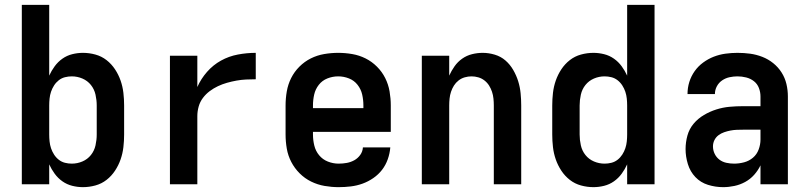

<svg xmlns="http://www.w3.org/2000/svg" viewBox="-20 -760 3340 792"><path d="M322 12Q300 12 278 6.5Q256 1 237.5 -12Q219 -25 205.5 -43.5Q192 -62 183 -82V0H70V-740H183V-448Q192 -468 205.5 -486.5Q219 -505 237.5 -518Q256 -531 278 -536.5Q300 -542 322 -542Q348 -542 373.5 -535Q399 -528 419.5 -512Q440 -496 454.5 -474Q469 -452 477.5 -427.5Q486 -403 489 -377Q492 -351 492 -325V-205Q492 -179 489 -153Q486 -127 477.5 -102.5Q469 -78 454.5 -56Q440 -34 419.5 -18Q399 -2 373.5 5Q348 12 322 12ZM276 -85Q299 -85 320 -94Q341 -103 355 -120.5Q369 -138 374 -160.5Q379 -183 379 -205V-325Q379 -347 374 -369.5Q369 -392 355 -409.5Q341 -427 320 -436Q299 -445 276 -445Q262 -445 248 -441.5Q234 -438 222.5 -429Q211 -420 203 -407.5Q195 -395 190.5 -381.5Q186 -368 184.5 -353.5Q183 -339 183 -325V-205Q183 -191 184.5 -176.5Q186 -162 190.5 -148.5Q195 -135 203 -122.5Q211 -110 222.5 -101Q234 -92 248 -88.5Q262 -85 276 -85Z M681 0V-530H794V-401Q809 -435 834 -463.5Q859 -492 891.5 -510Q924 -528 961 -535Q998 -542 1035 -542V-433Q1015 -433 995 -432Q975 -431 955.5 -427.5Q936 -424 916.5 -418.5Q897 -413 879 -404.5Q861 -396 845 -384Q829 -372 817 -356Q805 -340 799.5 -320.5Q794 -301 794 -281V0Z M1377 12Q1348 12 1319 7Q1290 2 1263.5 -11Q1237 -24 1216 -45Q1195 -66 1181.5 -92Q1168 -118 1163 -147Q1158 -176 1158 -205V-325Q1158 -354 1163 -383Q1168 -412 1181 -438Q1194 -464 1215 -485Q1236 -506 1262 -519Q1288 -532 1317 -537Q1346 -542 1375 -542Q1404 -542 1433 -537Q1462 -532 1488 -519Q1514 -506 1535 -485Q1556 -464 1569 -438Q1582 -412 1587 -383Q1592 -354 1592 -325V-216H1271V-205Q1271 -182 1276.5 -159.5Q1282 -137 1296.5 -119.5Q1311 -102 1332.5 -93.5Q1354 -85 1377 -85Q1394 -85 1410.5 -88Q1427 -91 1441.5 -99Q1456 -107 1466 -121Q1476 -135 1477 -152H1590Q1588 -127 1579.5 -103Q1571 -79 1556 -59.5Q1541 -40 1520 -25.5Q1499 -11 1475.5 -2.5Q1452 6 1427 9Q1402 12 1377 12ZM1271 -314H1479V-325Q1479 -348 1474 -370Q1469 -392 1455 -410Q1441 -428 1419.5 -436.5Q1398 -445 1375 -445Q1352 -445 1330.5 -436.5Q1309 -428 1295 -410Q1281 -392 1276 -370Q1271 -348 1271 -325Z M1720 0V-530H1833V-448Q1842 -468 1855 -486.5Q1868 -505 1886.5 -518Q1905 -531 1927 -536.5Q1949 -542 1971 -542Q1996 -542 2021 -534.5Q2046 -527 2065 -510.5Q2084 -494 2097 -471.5Q2110 -449 2117.5 -425Q2125 -401 2127.5 -375.5Q2130 -350 2130 -325V0H2017V-325Q2017 -339 2015.5 -353.5Q2014 -368 2009.5 -381.5Q2005 -395 1997.5 -407Q1990 -419 1978.5 -428Q1967 -437 1953 -441Q1939 -445 1925 -445Q1911 -445 1897 -441Q1883 -437 1871.5 -428Q1860 -419 1852.5 -407Q1845 -395 1840.5 -381.5Q1836 -368 1834.5 -353.5Q1833 -339 1833 -325V0Z M2428 12Q2402 12 2376.5 5Q2351 -2 2330.5 -18Q2310 -34 2295.5 -56Q2281 -78 2272.5 -102.5Q2264 -127 2261 -153Q2258 -179 2258 -205V-325Q2258 -351 2261 -377Q2264 -403 2272.5 -427.5Q2281 -452 2295.5 -474Q2310 -496 2330.5 -512Q2351 -528 2376.5 -535Q2402 -542 2428 -542Q2450 -542 2472 -536.5Q2494 -531 2512.5 -518Q2531 -505 2544.5 -486.5Q2558 -468 2567 -448V-740H2680V0H2567V-82Q2558 -62 2544.5 -43.5Q2531 -25 2512.5 -12Q2494 1 2472 6.5Q2450 12 2428 12ZM2474 -85Q2488 -85 2502 -88.5Q2516 -92 2527.5 -101Q2539 -110 2547 -122.5Q2555 -135 2559.5 -148.5Q2564 -162 2565.5 -176.5Q2567 -191 2567 -205V-325Q2567 -339 2565.5 -353.5Q2564 -368 2559.5 -381.5Q2555 -395 2547 -407.5Q2539 -420 2527.5 -429Q2516 -438 2502 -441.5Q2488 -445 2474 -445Q2451 -445 2430 -436Q2409 -427 2395 -409.5Q2381 -392 2376 -369.5Q2371 -347 2371 -325V-205Q2371 -183 2376 -160.5Q2381 -138 2395 -120.5Q2409 -103 2430 -94Q2451 -85 2474 -85Z M2963 12Q2931 12 2900.5 2.5Q2870 -7 2848.5 -29.5Q2827 -52 2817.5 -83Q2808 -114 2808 -145Q2808 -173 2815.5 -200.5Q2823 -228 2841 -249.5Q2859 -271 2883.5 -285.5Q2908 -300 2935 -308.5Q2962 -317 2989.5 -319.5Q3017 -322 3045 -322H3117V-362Q3117 -380 3110.5 -397Q3104 -414 3090 -425Q3076 -436 3058 -440.5Q3040 -445 3022 -445Q3006 -445 2989.5 -441.5Q2973 -438 2959 -428.5Q2945 -419 2937 -404Q2929 -389 2929 -372H2816Q2816 -398 2823.5 -422Q2831 -446 2845.5 -466.5Q2860 -487 2880.5 -502Q2901 -517 2924 -526Q2947 -535 2972 -538.5Q2997 -542 3022 -542Q3049 -542 3074.5 -538.5Q3100 -535 3124.5 -525.5Q3149 -516 3169.5 -499.5Q3190 -483 3204 -461Q3218 -439 3224 -413.5Q3230 -388 3230 -362V0H3117V-78Q3107 -57 3091 -39Q3075 -21 3054 -9.5Q3033 2 3009.5 7Q2986 12 2963 12ZM3008 -85Q3029 -85 3049.5 -90.5Q3070 -96 3086 -109.5Q3102 -123 3109.5 -143.5Q3117 -164 3117 -184V-225H3045Q3032 -225 3019 -224.5Q3006 -224 2993 -221.5Q2980 -219 2967 -214.5Q2954 -210 2943.5 -202Q2933 -194 2927 -182Q2921 -170 2921 -156Q2921 -140 2928 -125.5Q2935 -111 2947.5 -101.5Q2960 -92 2976 -88.5Q2992 -85 3008 -85Z"/></svg>

Font: Lode Term
Style: Bold
Weight: 700
Monospace: yes
Designer: Belleve Invis
Foundry: Belleve Invis
Version: Version 29.2.0